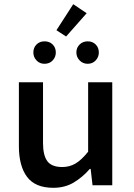

<svg xmlns="http://www.w3.org/2000/svg" viewBox="-20 -883 640 915"><path d="M234 12Q148 12 109 -40Q70 -92 70 -187V-491H185V-202Q185 -143 205.5 -115Q226 -87 277 -87Q311 -87 339.5 -103.5Q368 -120 400 -160V-491H515V0H421L412 -78H408Q373 -38 331 -13Q289 12 234 12ZM192 -579Q169 -579 154 -595Q139 -611 139 -633Q139 -656 154 -671Q169 -686 192 -686Q216 -686 231 -671Q246 -656 246 -633Q246 -611 231 -595Q216 -579 192 -579ZM398 -579Q375 -579 359.5 -595Q344 -611 344 -633Q344 -656 359.5 -671Q375 -686 398 -686Q421 -686 436 -671Q451 -656 451 -633Q451 -611 436 -595Q421 -579 398 -579ZM295 -709 249 -739 329 -863 393 -820Z"/></svg>

Font: Source Code Pro SemiBold
Style: Regular
Weight: 600
Monospace: yes
Designer: Paul D. Hunt, Teo Tuominen
Foundry: Adobe Systems Incorporated
Version: Version 1.018;hotconv 1.0.116;makeotfexe 2.5.65601